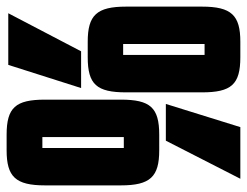

<svg xmlns="http://www.w3.org/2000/svg" viewBox="-103 -643 746 580"><g transform="rotate(-90 270.0 -353.0)"><path d="M259 -590C259 -679 235 -706 153 -706H106C26 -706 0 -679 0 -590V-361C0 -272 26 -245 106 -245H153C235 -245 259 -272 259 -361ZM405 -481H294L364 -701H520ZM146 -352H113V-598H146ZM281 -116C281 -27 305 0 387 0H434C514 0 540 -27 540 -116V-345C540 -434 514 -461 434 -461H387C305 -461 281 -434 281 -345ZM394 -354H427V-108H394ZM135 -225H246L176 0H20Z"/></g></svg>

Font: Queering Heavy
Style: Bold
Weight: 900
Designer: Adam Naccarato
Foundry: adamnac
Version: Version 2.000;hotconv 1.0.109;makeotfexe 2.5.65596